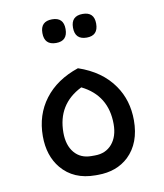

<svg xmlns="http://www.w3.org/2000/svg" viewBox="-77 -727 675 791"><g transform="rotate(-10 260.5 -332.0)"><path d="M194 -565Q145 -565 145 -615Q145 -664 194 -664Q242 -664 242 -615Q242 -565 194 -565ZM322 -565Q273 -565 273 -615Q273 -664 322 -664Q370 -664 370 -615Q370 -565 322 -565ZM259 0Q168 0 117 -61Q73 -114 73 -196Q73 -285 122.5 -350.5Q172 -416 264 -447Q361 -414 410 -343Q454 -280 454 -196Q454 -101 398 -47Q348 0 269 0ZM256 -81H271Q316 -81 342.5 -112Q369 -143 369 -195Q369 -315 264 -367Q159 -315 159 -196Q159 -143 185 -112Q211 -81 256 -81Z"/></g></svg>

Font: Space Grotesk Medium
Style: Regular
Weight: 500
Designer: Florian Karsten
Foundry: Florian Karsten
Version: Version 2.000